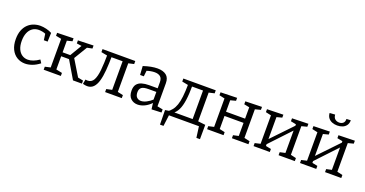

<svg xmlns="http://www.w3.org/2000/svg" viewBox="-39 -1589 4886 2567"><g transform="rotate(20 2404.0 -305.5)"><path d="M272 9Q208 9 156.5 -22.5Q105 -54 75.5 -114Q46 -174 46 -258Q46 -331 66.5 -383.5Q87 -436 122 -470Q157 -504 202.5 -520.5Q248 -537 297 -537Q337 -537 382.5 -526Q428 -515 462 -496L458 -371H404L391 -465L399 -456Q374 -468 346 -473Q318 -478 296 -478Q244 -478 206.5 -451.5Q169 -425 149 -377Q129 -329 129 -263Q129 -195 150 -148Q171 -101 207.5 -77Q244 -53 290 -53Q326 -53 366 -68Q406 -83 449 -113L477 -69Q425 -29 373 -10Q321 9 272 9Z M537 0V-43L627 -63L615 -46V-483L628 -465L537 -483V-525L769 -531V-489L685 -468L695 -483V-287L680 -305H822L795 -290L909 -481L916 -470L833 -482V-525L1053 -532V-489L964 -471L987 -486L857 -270L862 -294L1011 -49L998 -60L1081 -43V0H954L804 -254L820 -249H680L695 -255V-46L685 -63L781 -43V0Z M1157 8Q1143 8 1128 5.5Q1113 3 1095 -2L1107 -67Q1115 -66 1122.5 -65Q1130 -64 1137 -64Q1194 -64 1221.5 -114.5Q1249 -165 1258.5 -260Q1268 -355 1269 -488L1290 -464L1182 -485V-528H1648V-485L1552 -463L1570 -488V-51L1561 -62L1648 -43V0H1411V-43L1498 -62L1490 -51V-490L1504 -467H1307L1332 -490Q1331 -373 1323.5 -281Q1316 -189 1297 -124.5Q1278 -60 1244 -26Q1210 8 1157 8Z M2134 -45 2121 -63 2213 -45V-1L2073 5L2061 -91L2068 -88Q2024 -40 1973 -15.5Q1922 9 1874 9Q1816 9 1776 -28Q1736 -65 1736 -140Q1736 -199 1761 -230.5Q1786 -262 1830 -275Q1874 -288 1932 -288H2063L2054 -278V-374Q2054 -429 2025 -452.5Q1996 -476 1945 -476Q1918 -476 1887.5 -470.5Q1857 -465 1823 -453L1835 -466L1825 -375H1772L1764 -499Q1821 -518 1871 -527.5Q1921 -537 1963 -537Q2043 -537 2088.5 -501.5Q2134 -466 2134 -388ZM1817 -147Q1817 -98 1840.5 -75Q1864 -52 1900 -52Q1935 -52 1977.5 -73.5Q2020 -95 2060 -132L2054 -111V-245L2063 -236H1944Q1873 -236 1845 -214.5Q1817 -193 1817 -147Z M2249 158 2246 -48 2328 -61 2281 -42Q2316 -67 2341.5 -99Q2367 -131 2384 -179.5Q2401 -228 2409.5 -301.5Q2418 -375 2419 -482L2440 -464L2332 -485V-528H2793V-485L2697 -463L2714 -481V-45L2697 -60L2819 -46L2818 158H2767L2744 -14L2763 0H2300L2321 -14L2299 158ZM2356 -46 2358 -61H2650L2634 -47V-486L2648 -467H2461L2478 -487Q2478 -358 2465.5 -271Q2453 -184 2426.5 -130.5Q2400 -77 2356 -46Z M2862 0V-43L2957 -65L2940 -39V-487L2961 -461L2862 -483V-525L3096 -531V-489L3001 -464L3020 -488V-284L2998 -306H3314L3291 -284V-487L3305 -465L3215 -483V-525L3450 -531V-489L3354 -464L3371 -488V-39L3354 -65L3450 -43V0H3215V-43L3306 -63L3291 -39V-268L3314 -246H2998L3020 -268V-39L3005 -63L3096 -43V0Z M3523 0V-43L3618 -65L3601 -47V-480L3622 -461L3523 -483V-525L3754 -531V-489L3659 -464L3678 -482V-141L3664 -142L3965 -457L3956 -438L3955 -480L3969 -465L3879 -483V-525L4110 -531V-489L4014 -464L4032 -482V-47L4015 -65L4110 -43V0H3879V-43L3970 -63L3955 -47V-399L3968 -392L3668 -73L3678 -91V-47L3670 -60L3754 -43V0Z M4184 0V-43L4279 -65L4262 -47V-480L4283 -461L4184 -483V-525L4415 -531V-489L4320 -464L4339 -482V-141L4325 -142L4626 -457L4617 -438L4616 -480L4630 -465L4540 -483V-525L4771 -531V-489L4675 -464L4693 -482V-47L4676 -65L4771 -43V0H4540V-43L4631 -63L4616 -47V-399L4629 -392L4329 -73L4339 -91V-47L4331 -60L4415 -43V0ZM4478 -641Q4439 -641 4405.5 -654Q4372 -667 4351 -694Q4330 -721 4327 -764L4404 -769Q4407 -726 4431.5 -706.5Q4456 -687 4490 -687Q4523 -687 4545 -706Q4567 -725 4566 -766L4627 -769Q4627 -725 4606.5 -696.5Q4586 -668 4552.5 -654.5Q4519 -641 4478 -641Z"/></g></svg>

Font: Pack4
Style: Regular
Weight: 400
Version: Version 2.002